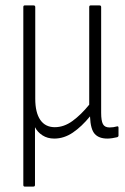

<svg xmlns="http://www.w3.org/2000/svg" viewBox="-20 -503 462 708"><path d="M71 185Q66 185 66 179V-477Q66 -483 71 -483H104Q110 -483 110 -477V-139Q110 -88 128.5 -61Q147 -34 182 -34Q216 -34 247.5 -57Q279 -80 309 -117V-477Q309 -483 314 -483H347Q353 -483 353 -477V-87Q353 -58 359.5 -45.5Q366 -33 384 -33Q391 -33 398 -34Q405 -35 412 -37Q417 -38 417 -32V-3Q417 1 412 3Q404 5 394 6.5Q384 8 376 8Q345 8 329.5 -9Q314 -26 312 -72V-74Q281 -36 248.5 -14Q216 8 180 8Q155 8 136.5 -4Q118 -16 109 -34V179Q109 185 103 185Z"/></svg>

Font: Sofia Sans Condensed Light
Style: Regular
Weight: 300
Designer: Botio Nikoltchev, Ani Petrova
Foundry: lettersoup
Version: Version 4.101